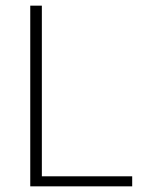

<svg xmlns="http://www.w3.org/2000/svg" viewBox="-20 -659 521 679"><path d="M128 0H87V-639H128ZM106 -35.5H447.5V0H106Z"/></svg>

Font: Anek Telugu ExtraLight
Style: Regular
Weight: 250
Version: Version 1.003